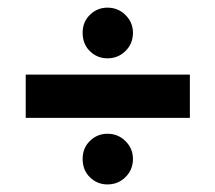

<svg xmlns="http://www.w3.org/2000/svg" viewBox="-20 -530 568 507"><path d="M47.9 -333H481.4V-218.8H47.9ZM216.8 -62.5Q198.2 -81.1 198.2 -110.4Q198.2 -138.7 216.8 -157.2Q236.3 -176.8 263.7 -176.8Q292 -176.8 311.5 -157.2Q331.1 -137.7 331.1 -110.4Q331.1 -82 311.5 -62.5Q292 -43 263.7 -43Q236.3 -43 216.8 -62.5ZM216.8 -395.5Q198.2 -414.1 198.2 -443.4Q198.2 -471.7 216.8 -490.2Q236.3 -509.8 263.7 -509.8Q292 -509.8 311.5 -490.2Q331.1 -470.7 331.1 -443.4Q331.1 -415 311.5 -395.5Q292 -376 263.7 -376Q236.3 -376 216.8 -395.5Z"/></svg>

Font: Dinish
Style: Bold
Weight: 700
Designer: Bert Driehuis
Foundry: Playbeing
Version: Version 3.006; git-39231f3c-release